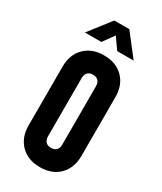

<svg xmlns="http://www.w3.org/2000/svg" viewBox="-243 -1064 980 1164"><g transform="rotate(30 247.0 -482.0)"><path d="M247 16Q162.5 16 112.2 -35Q62 -86 62 -169V-581Q62 -664.5 112.2 -715.2Q162.5 -766 247 -766Q332 -766 382 -715.2Q432 -664.5 432 -581V-169Q432 -86 382 -35Q332 16 247 16ZM247 -119Q271 -119 284 -132.8Q297 -146.5 297 -169V-581Q297 -603.5 284 -617.2Q271 -631 247 -631Q223 -631 210 -617.2Q197 -603.5 197 -581V-169Q197 -146.5 210 -132.8Q223 -119 247 -119ZM76 -828 194 -980H299L417 -828H302L247 -906L191 -828Z"/></g></svg>

Font: Mohave Light
Style: Regular
Weight: 300
Designer: Gumpita Rahayu
Foundry: Tokotype
Version: Version 2.003